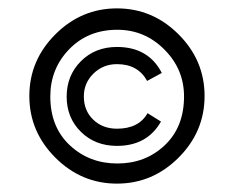

<svg xmlns="http://www.w3.org/2000/svg" viewBox="-20 -820 558 458"><path d="M332 -550 364 -530Q331 -472 259 -472Q207 -472 173 -505.5Q139 -539 139 -589.5Q139 -640 173 -674Q207 -708 259 -708Q334 -708 366 -646L331 -627Q309 -667 259 -667Q226 -667 203 -644.5Q180 -622 180 -590Q180 -556 202.5 -534.5Q225 -513 259 -513Q311 -513 332 -550ZM112 -444Q50 -506 50 -591Q50 -676 112 -738Q174 -800 259 -800Q344 -800 406 -738Q468 -676 468 -591Q468 -506 406 -444Q344 -382 259 -382Q174 -382 112 -444ZM100 -590Q100 -517 146.5 -473.5Q193 -430 260 -430Q327 -430 373 -473.5Q419 -517 419 -590Q419 -655 372 -702Q325 -749 260 -749Q190 -749 145 -702.5Q100 -656 100 -590Z"/></svg>

Font: Edgecutting Lite Sharp
Style: Medium
Weight: 500
Designer: RandomMaerks (Nguyen Gia Bao)
Version: Version 1.0